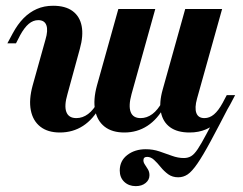

<svg xmlns="http://www.w3.org/2000/svg" viewBox="-20 -449 843 667"><path d="M451.6 197.6Q427.4 197.6 411.7 182.7Q396 167.7 396 143.5Q396 109.7 422.2 89.5Q448.4 69.4 486.3 69.4Q511.3 69.4 533.9 77Q556.5 84.7 577.4 92.3Q598.4 100 618.5 100Q633.1 100 644 93.5Q654.8 87.1 666.9 69Q679 50.8 697.2 16.5Q715.3 -17.7 745.2 -73.4L781.5 -91.1Q739.5 -9.7 712.1 41.1Q684.7 91.9 665.7 119.4Q646.8 146.8 631.9 156.9Q616.9 166.9 599.2 166.9Q579 166.9 564.5 156.5Q550 146 538.3 131.5Q526.6 116.9 515.3 106.5Q504 96 491.1 96Q478.2 96 478.2 108.1Q478.2 115.3 483.5 123Q488.7 130.6 494 139.5Q499.2 148.4 499.2 159.7Q499.2 175.8 485.9 186.7Q472.6 197.6 451.6 197.6ZM187.9 11.3Q146 11.3 120.2 -8.9Q94.4 -29 87.1 -65.7Q79.8 -102.4 93.5 -152.4L137.9 -311.3Q147.6 -343.5 141.1 -361.3Q134.7 -379 112.9 -379Q95.2 -379 79.8 -366.1Q64.5 -353.2 50 -326.6L35.5 -298.4H5.6L24.2 -333.1Q41.1 -364.5 61.7 -385.5Q82.3 -406.5 107.7 -417.7Q133.1 -429 164.5 -429Q207.3 -429 232.3 -410.5Q257.3 -391.9 263.7 -358.5Q270.2 -325 257.3 -279L214.5 -122.6Q202.4 -81.5 210.5 -60.1Q218.5 -38.7 245.2 -38.7Q266.9 -38.7 285.9 -52.8Q304.8 -66.9 320.2 -95.2L329 -80.6Q304 -34.7 268.5 -11.7Q233.1 11.3 187.9 11.3ZM412.1 11.3Q369.4 11.3 343.5 -8.9Q317.7 -29 310.5 -65.7Q303.2 -102.4 316.9 -152.4L391.1 -417.7H519.4L437.1 -122.6Q425.8 -81.5 433.9 -60.1Q441.9 -38.7 468.5 -38.7Q490.3 -38.7 509.3 -52.8Q528.2 -66.9 543.5 -95.2L552.4 -80.6Q527.4 -34.7 491.9 -11.7Q456.5 11.3 412.1 11.3ZM638.7 11.3Q596 11.3 571 -6.9Q546 -25 539.1 -58.9Q532.3 -92.7 545.2 -137.9L623.4 -417.7H751.6L664.5 -106.5Q655.6 -74.2 662.1 -56.5Q668.5 -38.7 690.3 -38.7Q708.1 -38.7 723.4 -51.6Q738.7 -64.5 753.2 -91.1L767.7 -118.5H796.8L779 -84.7Q762.1 -53.2 741.5 -31.9Q721 -10.5 695.6 0.4Q670.2 11.3 638.7 11.3Z"/></svg>

Font: Playfair 5pt SemiExpanded Light ExtraBold
Style: Italic
Weight: 800
Italic angle: -15.6°
Version: Version 2.001;gftools[0.9.30]